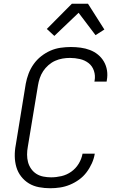

<svg xmlns="http://www.w3.org/2000/svg" viewBox="-20 -993 640 1021"><path d="M247 8Q217 8 187.5 2.5Q158 -3 134 -17.5Q110 -32 92.5 -54.5Q75 -77 67 -104.5Q59 -132 58.5 -162Q58 -192 64 -223L117 -548Q122 -575 132 -601.5Q142 -628 159 -652Q176 -676 199 -694Q222 -712 248 -723.5Q274 -735 302 -739Q330 -743 357 -743Q383 -743 409 -739.5Q435 -736 458.5 -727Q482 -718 501 -702.5Q520 -687 532.5 -665.5Q545 -644 549 -618.5Q553 -593 548 -566L547 -559H482L483 -564Q488 -591 479.5 -616.5Q471 -642 451 -657.5Q431 -673 405 -679Q379 -685 352 -685Q332 -685 312 -681.5Q292 -678 273 -669.5Q254 -661 237.5 -646.5Q221 -632 209.5 -614.5Q198 -597 191.5 -577.5Q185 -558 182 -539L128 -213Q124 -192 124 -171Q124 -150 129 -131Q134 -112 145.5 -95.5Q157 -79 173.5 -68.5Q190 -58 210.5 -54Q231 -50 252 -50Q279 -50 307 -56.5Q335 -63 359 -80Q383 -97 398.5 -122.5Q414 -148 419 -176H484Q480 -150 468.5 -124.5Q457 -99 440 -76.5Q423 -54 400 -37.5Q377 -21 351.5 -10.5Q326 0 299.5 4Q273 8 247 8ZM269 -802 229 -839 362 -973H448L535 -836L488 -806L398 -925Z"/></svg>

Font: Iosevka Aile Light Oblique
Style: Regular
Weight: 300
Italic angle: -9°
Designer: Belleve Invis
Foundry: Belleve Invis
Version: Version 31.1.0; ttfautohint (v1.8.4)